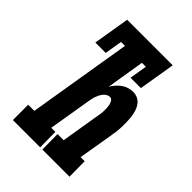

<svg xmlns="http://www.w3.org/2000/svg" viewBox="-215 -832 930 930"><g transform="rotate(45 250.0 -367.5)"><path d="M48 0V-105H90L178 -638H151L136 -548H65L96 -735H408L377 -548H306L321 -638H294L262 -442Q270 -456 280.5 -468Q291 -480 304 -489.5Q317 -499 332.5 -504Q348 -509 363 -509Q381 -509 396 -501.5Q411 -494 420.5 -480.5Q430 -467 435 -451Q440 -435 442 -418Q444 -401 444.5 -383.5Q445 -366 444.5 -348.5Q444 -331 441.5 -313Q439 -295 436 -277L407 -105H435L436 0H250L249 -105H291L322 -293Q324 -305 326 -316Q328 -327 328.5 -338.5Q329 -350 328.5 -361Q328 -372 326 -382.5Q324 -393 318 -402.5Q312 -412 301 -412Q292 -412 283 -406.5Q274 -401 268 -393Q262 -385 257.5 -376Q253 -367 250 -358Q247 -349 245.5 -340Q244 -331 242 -322L206 -105H234L235 0Z"/></g></svg>

Font: Iosevka Curly Slab Extrabold
Style: Italic
Weight: 800
Italic angle: -9°
Monospace: yes
Designer: Belleve Invis
Foundry: Belleve Invis
Version: Version 22.1.2; ttfautohint (v1.8.4)